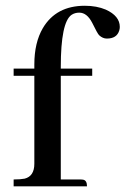

<svg xmlns="http://www.w3.org/2000/svg" viewBox="-20 -660 444 680"><path d="M264.6 -24.4H195.3V-391.6H306.6V-417H195.3V-422.9Q195.3 -581.1 233.4 -607.4Q245.1 -615.2 260.7 -615.2Q288.1 -615.2 306.6 -579.1Q325.2 -541 331.1 -535.2Q343.8 -523.4 358.4 -523.4Q393.6 -523.4 402.3 -551.8Q404.3 -558.6 404.3 -564.5Q404.3 -603.5 354.5 -626Q322.3 -639.6 280.3 -639.6Q178.7 -639.6 131.8 -560.5Q101.6 -508.8 101.6 -431.6V-417H28.3V-391.6H101.6V-80.1Q101.6 -36.1 67.4 -27.3Q52.7 -24.4 28.3 -24.4V0H288.1Q288.1 -20.5 275.4 -23.4Q270.5 -24.4 264.6 -24.4Z"/></svg>

Font: Abhaya Libre SemiBold
Style: Regular
Weight: 600
Designer: Pushpananda Ekanayake, Sol Matas, Pathum Egodawatta
Foundry: Mooniak
Version: Version 1.050 ; ttfautohint (v1.6)